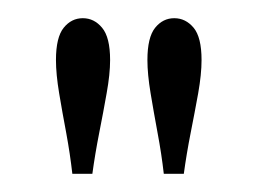

<svg xmlns="http://www.w3.org/2000/svg" viewBox="-20 -782 282 211"><path d="M59.5 -591Q57 -613 52.8 -635.8Q48.5 -658.5 45 -679.5Q41.5 -700.5 41.5 -716Q41.5 -741 50 -751.5Q58.5 -762 71 -762Q83.5 -762 92.2 -751.5Q101 -741 101 -716Q101 -700.5 97.2 -679.5Q93.5 -658.5 89 -635.8Q84.5 -613 81.5 -591ZM160 -591Q157.5 -613 153.2 -635.8Q149 -658.5 145.5 -679.5Q142 -700.5 142 -716Q142 -741 150.5 -751.5Q159 -762 171.5 -762Q184 -762 192.8 -751.5Q201.5 -741 201.5 -716Q201.5 -700.5 197.8 -679.5Q194 -658.5 189.5 -635.8Q185 -613 182 -591Z"/></svg>

Font: Imbue 48pt
Style: Regular
Weight: 400
Designer: Tyler Finck
Foundry: Etcetera Type Company
Version: Version 1.102